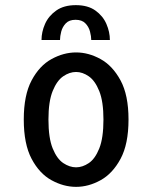

<svg xmlns="http://www.w3.org/2000/svg" viewBox="-20 -716 590 747"><path d="M276 11Q227.5 11 180.5 -14.8Q133.5 -40.5 103 -98Q72.5 -155.5 72.5 -251Q72.5 -346 103 -403.2Q133.5 -460.5 180.5 -486.2Q227.5 -512 276 -512Q324.5 -512 371.2 -486.2Q418 -460.5 449 -403.2Q480 -346 480 -251Q480 -155.5 449 -98Q418 -40.5 371.2 -14.8Q324.5 11 276 11ZM276 -65Q301 -65 325.5 -81.5Q350 -98 366.2 -138.5Q382.5 -179 382.5 -251Q382.5 -321 366.2 -361.5Q350 -402 325.5 -419Q301 -436 276 -436Q250.5 -436 226 -419.2Q201.5 -402.5 185 -362Q168.5 -321.5 168.5 -251Q168.5 -179 185 -138.5Q201.5 -98 226.2 -81.5Q251 -65 276 -65ZM275 -696Q322 -696 351.2 -675Q380.5 -654 394 -622.8Q407.5 -591.5 407.5 -560.5H335Q335 -574.5 330.2 -593Q325.5 -611.5 312.2 -625.2Q299 -639 274 -639Q249 -639 236 -625.2Q223 -611.5 218.2 -593Q213.5 -574.5 213.5 -560.5H141.5Q141.5 -591.5 155.2 -622.8Q169 -654 198.8 -675Q228.5 -696 275 -696Z"/></svg>

Font: Trispace SemiCondensed
Style: Regular
Weight: 400
Width: 4
Designer: Tyler Finck
Foundry: Etcetera Type Company
Version: Version 1.210; ttfautohint (v1.8.3)